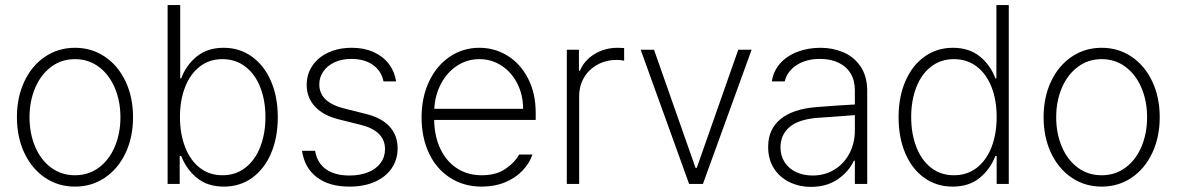

<svg xmlns="http://www.w3.org/2000/svg" viewBox="-20 -727 4651 759"><path d="M46.9 -263.7Q46.9 -342.8 76.4 -405.3Q106 -467.8 158.2 -502.9Q210.4 -538.1 276.4 -538.1Q342.3 -538.1 394.5 -502.9Q446.8 -467.8 476.3 -405.3Q505.9 -342.8 505.9 -263.7Q505.9 -184.6 476.3 -122.1Q446.8 -59.6 394.5 -24.4Q342.3 10.7 276.4 10.7Q210.4 10.7 158.2 -24.4Q106 -59.6 76.4 -122.1Q46.9 -184.6 46.9 -263.7ZM456.1 -263.7Q456.1 -327.1 433.8 -379.6Q411.6 -432.1 370.8 -462.6Q330.1 -493.2 276.4 -493.2Q222.7 -493.2 181.9 -462.4Q141.1 -431.6 118.9 -379.4Q96.7 -327.1 96.7 -263.7Q96.7 -199.7 118.9 -147.2Q141.1 -94.7 181.9 -64.5Q222.7 -34.2 276.4 -34.2Q330.1 -34.2 370.8 -64.5Q411.6 -94.7 433.8 -147.2Q456.1 -199.7 456.1 -263.7Z M642.6 -707H692.4V-417H696.3Q715.8 -469.7 758.1 -503.9Q800.3 -538.1 864.3 -538.1Q927.2 -538.1 975.8 -503.2Q1024.4 -468.3 1051.3 -406Q1078.1 -343.8 1078.1 -263.7Q1078.1 -183.1 1051.5 -120.8Q1024.9 -58.6 976.6 -23.9Q928.2 10.7 865.2 10.7Q800.8 10.7 758.8 -23.4Q716.8 -57.6 696.3 -110.4H690.4V0H642.6ZM859.4 -34.2Q911.6 -34.2 950.2 -64.2Q988.8 -94.2 1009 -146.7Q1029.3 -199.2 1029.3 -264.6Q1029.3 -329.6 1009 -381.6Q988.8 -433.6 950.2 -463.4Q911.6 -493.2 859.4 -493.2Q807.6 -493.2 769.8 -463.9Q731.9 -434.6 711.7 -382.6Q691.4 -330.6 691.4 -264.6Q691.4 -198.2 711.7 -145.8Q731.9 -93.3 769.8 -63.7Q807.6 -34.2 859.4 -34.2Z M1368.2 -494.1Q1331.5 -494.1 1303 -481Q1274.4 -467.8 1258.3 -444.8Q1242.2 -421.9 1242.2 -393.6Q1242.2 -322.3 1341.8 -297.9L1423.8 -277.3Q1487.3 -262.2 1519.5 -227.3Q1551.8 -192.4 1551.8 -140.6Q1551.8 -96.2 1528.6 -62Q1505.4 -27.8 1462.4 -8.5Q1419.4 10.7 1361.3 10.7Q1281.2 10.7 1232.7 -26.1Q1184.1 -63 1173.8 -130.9H1225.6Q1233.4 -83.5 1268.3 -58.3Q1303.2 -33.2 1361.3 -33.2Q1403.3 -33.2 1435.3 -46.1Q1467.3 -59.1 1484.6 -82.8Q1502 -106.4 1502 -137.7Q1502 -173.3 1478 -197.5Q1454.1 -221.7 1406.2 -233.4L1324.2 -253.9Q1259.8 -269 1226.1 -304.7Q1192.4 -340.3 1192.4 -391.6Q1192.4 -434.1 1215.1 -467.5Q1237.8 -501 1278.3 -519.5Q1318.8 -538.1 1371.1 -538.1Q1419.4 -538.1 1456.8 -521.2Q1494.1 -504.4 1516.8 -474.6Q1539.6 -444.8 1545.9 -405.3H1496.1Q1487.3 -447.3 1453.9 -470.7Q1420.4 -494.1 1368.2 -494.1Z M1646.5 -262.7Q1646.5 -341.3 1675.8 -404.1Q1705.1 -466.8 1757.3 -502.4Q1809.6 -538.1 1875 -538.1Q1935.1 -538.1 1985.8 -507.1Q2036.6 -476.1 2067.1 -417.5Q2097.7 -358.9 2097.7 -280.3V-252.9H1696.3Q1697.3 -189 1720.5 -139.4Q1743.7 -89.8 1785.9 -62Q1828.1 -34.2 1884.8 -34.2Q1940.9 -34.2 1977.8 -59.1Q2014.6 -84 2032.2 -116.2H2085Q2073.2 -82 2045.9 -53Q2018.6 -23.9 1977.3 -6.6Q1936 10.7 1884.8 10.7Q1813.5 10.7 1759.3 -24.2Q1705.1 -59.1 1675.8 -121.3Q1646.5 -183.6 1646.5 -262.7ZM2047.9 -296.9Q2047.9 -351.6 2025.1 -396.5Q2002.4 -441.4 1962.9 -467.3Q1923.3 -493.2 1875 -493.2Q1826.7 -493.2 1787.1 -467.3Q1747.6 -441.4 1723.6 -396.5Q1699.7 -351.6 1696.8 -296.9Z M2220.7 -530.3H2268.6V-447.3H2272.5Q2289.6 -488.3 2330.1 -513.2Q2370.6 -538.1 2421.9 -538.1L2447.3 -537.1V-487.3Q2429.7 -490.2 2418.9 -490.2Q2376.5 -490.2 2342.3 -471.7Q2308.1 -453.1 2288.8 -420.4Q2269.5 -387.7 2269.5 -346.7V0H2220.7Z M2758.8 0H2704.1L2512.7 -530.3H2565.4L2729.5 -63.5H2734.4L2898.4 -530.3H2951.2Z M3208 -303.7Q3244.1 -306.6 3287.1 -309.6Q3330.1 -312.5 3359.4 -314V-371.1Q3359.4 -408.7 3342.8 -436.3Q3326.2 -463.9 3295.2 -479Q3264.2 -494.1 3221.7 -494.1Q3167.5 -494.1 3129.9 -470.2Q3092.3 -446.3 3082 -405.3H3031.2Q3037.1 -445.3 3063.2 -475.3Q3089.4 -505.4 3131.1 -521.7Q3172.9 -538.1 3223.6 -538.1Q3271.5 -538.1 3313.5 -520.5Q3355.5 -502.9 3381.8 -464.4Q3408.2 -425.8 3408.2 -367.2V0H3359.4V-91.8H3355.5Q3334 -46.4 3290.3 -17.3Q3246.6 11.7 3186.5 11.7Q3139.6 11.7 3100.8 -7.1Q3062 -25.9 3039.3 -61.5Q3016.6 -97.2 3016.6 -146.5Q3016.6 -216.3 3065.7 -256.3Q3114.7 -296.4 3208 -303.7ZM3192.4 -33.2Q3240.7 -33.2 3278.8 -56.6Q3316.9 -80.1 3338.1 -120.8Q3359.4 -161.6 3359.4 -211.9V-272L3327.1 -269.5Q3247.6 -263.2 3217.8 -261.7Q3138.7 -256.3 3102.1 -225.6Q3065.4 -194.8 3065.4 -144.5Q3065.4 -110.8 3082 -85.4Q3098.6 -60.1 3127.4 -46.6Q3156.2 -33.2 3192.4 -33.2Z M3532.2 -263.7Q3532.2 -343.8 3559.1 -406Q3585.9 -468.3 3634.8 -503.2Q3683.6 -538.1 3747.1 -538.1Q3811 -538.1 3853.3 -503.9Q3895.5 -469.7 3915 -417H3918.9V-707H3967.8V0H3919.9V-110.4H3915Q3894.5 -57.6 3852.3 -23.4Q3810.1 10.7 3746.1 10.7Q3682.6 10.7 3634 -23.9Q3585.4 -58.6 3558.8 -120.8Q3532.2 -183.1 3532.2 -263.7ZM3919.9 -264.6Q3919.9 -331.1 3899.7 -382.8Q3879.4 -434.6 3841.3 -463.9Q3803.2 -493.2 3751 -493.2Q3698.7 -493.2 3660.4 -463.4Q3622.1 -433.6 3602.1 -381.6Q3582 -329.6 3582 -264.6Q3582 -199.2 3602.1 -146.7Q3622.1 -94.2 3660.4 -64.2Q3698.7 -34.2 3751 -34.2Q3803.2 -34.2 3841.3 -63.7Q3879.4 -93.3 3899.7 -145.5Q3919.9 -197.8 3919.9 -264.6Z M4105.5 -263.7Q4105.5 -342.8 4135 -405.3Q4164.6 -467.8 4216.8 -502.9Q4269 -538.1 4335 -538.1Q4400.9 -538.1 4453.1 -502.9Q4505.4 -467.8 4534.9 -405.3Q4564.5 -342.8 4564.5 -263.7Q4564.5 -184.6 4534.9 -122.1Q4505.4 -59.6 4453.1 -24.4Q4400.9 10.7 4335 10.7Q4269 10.7 4216.8 -24.4Q4164.6 -59.6 4135 -122.1Q4105.5 -184.6 4105.5 -263.7ZM4514.6 -263.7Q4514.6 -327.1 4492.4 -379.6Q4470.2 -432.1 4429.4 -462.6Q4388.7 -493.2 4335 -493.2Q4281.2 -493.2 4240.5 -462.4Q4199.7 -431.6 4177.5 -379.4Q4155.3 -327.1 4155.3 -263.7Q4155.3 -199.7 4177.5 -147.2Q4199.7 -94.7 4240.5 -64.5Q4281.2 -34.2 4335 -34.2Q4388.7 -34.2 4429.4 -64.5Q4470.2 -94.7 4492.4 -147.2Q4514.6 -199.7 4514.6 -263.7Z"/></svg>

Font: Pretendard JP ExtraLight
Style: Regular
Weight: 200
Designer: Base glyphs from Inter by Rasmus Andersson; Hangeul glyphs from Noto Sans CJK(Source Han Sans) by Jang Soo-young and Kan
Foundry: Kil Hyung-jin
Version: Version 1.309